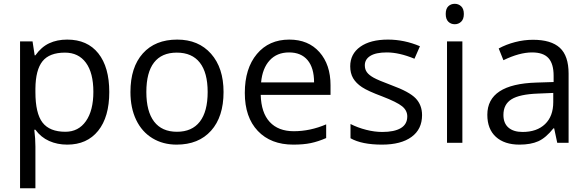

<svg xmlns="http://www.w3.org/2000/svg" viewBox="-20 -754 3104 1014"><path d="M335 9.8Q282.7 9.8 239.5 -9.5Q196.3 -28.8 167 -68.8H161.1Q167 -22 167 20V240.2H85.9V-535.2H151.9L163.1 -461.9H167Q198.2 -505.9 239.7 -525.4Q281.2 -544.9 335 -544.9Q441.4 -544.9 499.3 -472.2Q557.1 -399.4 557.1 -268.1Q557.1 -136.2 498.3 -63.2Q439.5 9.8 335 9.8ZM323.2 -476.1Q241.2 -476.1 204.6 -430.7Q168 -385.3 167 -286.1V-268.1Q167 -155.3 204.6 -106.7Q242.2 -58.1 325.2 -58.1Q394.5 -58.1 433.8 -114.3Q473.1 -170.4 473.1 -269Q473.1 -369.1 433.8 -422.6Q394.5 -476.1 323.2 -476.1Z M1160.6 -268.1Q1160.6 -137.2 1094.7 -63.7Q1028.8 9.8 912.6 9.8Q840.8 9.8 785.2 -23.9Q729.5 -57.6 699.2 -120.6Q668.9 -183.6 668.9 -268.1Q668.9 -398.9 734.4 -471.9Q799.8 -544.9 916 -544.9Q1028.3 -544.9 1094.5 -470.2Q1160.6 -395.5 1160.6 -268.1ZM752.9 -268.1Q752.9 -165.5 793.9 -111.8Q835 -58.1 914.6 -58.1Q994.1 -58.1 1035.4 -111.6Q1076.7 -165 1076.7 -268.1Q1076.7 -370.1 1035.4 -423.1Q994.1 -476.1 913.6 -476.1Q834 -476.1 793.5 -423.8Q752.9 -371.6 752.9 -268.1Z M1528.8 9.8Q1410.2 9.8 1341.6 -62.5Q1272.9 -134.8 1272.9 -263.2Q1272.9 -392.6 1336.7 -468.8Q1400.4 -544.9 1507.8 -544.9Q1608.4 -544.9 1667 -478.8Q1725.6 -412.6 1725.6 -304.2V-252.9H1356.9Q1359.4 -158.7 1404.5 -109.9Q1449.7 -61 1531.7 -61Q1618.2 -61 1702.6 -97.2V-24.9Q1659.7 -6.3 1621.3 1.7Q1583 9.8 1528.8 9.8ZM1506.8 -477.1Q1442.4 -477.1 1404.1 -435.1Q1365.7 -393.1 1358.9 -318.8H1638.7Q1638.7 -395.5 1604.5 -436.3Q1570.3 -477.1 1506.8 -477.1Z M2209 -146Q2209 -71.3 2153.3 -30.8Q2097.7 9.8 1997.1 9.8Q1890.6 9.8 1831.1 -23.9V-99.1Q1869.6 -79.6 1913.8 -68.4Q1958 -57.1 1999 -57.1Q2062.5 -57.1 2096.7 -77.4Q2130.9 -97.7 2130.9 -139.2Q2130.9 -170.4 2103.8 -192.6Q2076.7 -214.8 1998 -245.1Q1923.3 -272.9 1891.8 -293.7Q1860.4 -314.5 1845 -340.8Q1829.6 -367.2 1829.6 -403.8Q1829.6 -469.2 1882.8 -507.1Q1936 -544.9 2028.8 -544.9Q2115.2 -544.9 2197.8 -509.8L2168.9 -443.8Q2088.4 -477.1 2022.9 -477.1Q1965.3 -477.1 1936 -459Q1906.7 -440.9 1906.7 -409.2Q1906.7 -387.7 1917.7 -372.6Q1928.7 -357.4 1953.1 -343.8Q1977.5 -330.1 2046.9 -304.2Q2142.1 -269.5 2175.5 -234.4Q2209 -199.2 2209 -146Z M2421.9 0H2340.8V-535.2H2421.9ZM2334 -680.2Q2334 -708 2347.7 -720.9Q2361.3 -733.9 2381.8 -733.9Q2401.4 -733.9 2415.5 -720.7Q2429.7 -707.5 2429.7 -680.2Q2429.7 -652.8 2415.5 -639.4Q2401.4 -626 2381.8 -626Q2361.3 -626 2347.7 -639.4Q2334 -652.8 2334 -680.2Z M2922.9 0 2906.7 -76.2H2902.8Q2862.8 -25.9 2823 -8.1Q2783.2 9.8 2723.6 9.8Q2644 9.8 2598.9 -31.2Q2553.7 -72.3 2553.7 -147.9Q2553.7 -310.1 2813 -317.9L2903.8 -320.8V-354Q2903.8 -417 2876.7 -447Q2849.6 -477.1 2790 -477.1Q2723.1 -477.1 2638.7 -436L2613.8 -498Q2653.3 -519.5 2700.4 -531.7Q2747.6 -543.9 2794.9 -543.9Q2890.6 -543.9 2936.8 -501.5Q2982.9 -459 2982.9 -365.2V0ZM2739.7 -57.1Q2815.4 -57.1 2858.6 -98.6Q2901.9 -140.1 2901.9 -214.8V-263.2L2820.8 -259.8Q2724.1 -256.3 2681.4 -229.7Q2638.7 -203.1 2638.7 -147Q2638.7 -103 2665.3 -80.1Q2691.9 -57.1 2739.7 -57.1Z"/></svg>

Font: f0_51640 
Style: Regular
Weight: 400
Foundry: Ascender Corporation
Version: Version 1.10